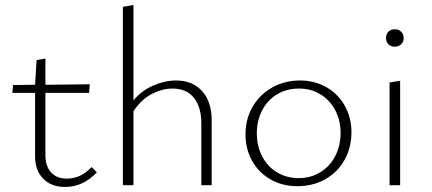

<svg xmlns="http://www.w3.org/2000/svg" viewBox="-20 -734 1711 761"><path d="M364 -51Q309 7 238 7Q183 7 151 -26Q119 -59 119 -114V-366H29L32 -397L119 -398L125 -496L160 -502V-398L336 -400L333 -366H160V-120Q160 -75 182.5 -50.5Q205 -26 245 -26Q301 -26 343 -72Z M819 -257V0H778V-244Q778 -310 748.5 -346.5Q719 -383 664 -383Q622 -383 580 -360.5Q538 -338 509 -293V0H467V-707L509 -714V-336Q541 -375 587.5 -395Q634 -415 678 -415Q743 -415 781 -373Q819 -331 819 -257Z M953 -202Q953 -262 981 -310.5Q1009 -359 1058.5 -387Q1108 -415 1169 -415Q1227 -415 1273.5 -388.5Q1320 -362 1346.5 -315Q1373 -268 1373 -210Q1373 -149 1345.5 -100Q1318 -51 1269 -23.5Q1220 4 1159 4Q1100 4 1053 -22.5Q1006 -49 979.5 -96Q953 -143 953 -202ZM1330 -206Q1330 -257 1308.5 -297.5Q1287 -338 1249.5 -360.5Q1212 -383 1165 -383Q1116 -383 1078 -360Q1040 -337 1019 -296.5Q998 -256 998 -206Q998 -154 1019.5 -113.5Q1041 -73 1078.5 -50.5Q1116 -28 1164 -28Q1212 -28 1250 -51.5Q1288 -75 1309 -116Q1330 -157 1330 -206Z M1510 -583Q1510 -599 1519.5 -608.5Q1529 -618 1545 -618Q1560 -618 1570 -608.5Q1580 -599 1580 -583Q1580 -568 1570 -558.5Q1560 -549 1545 -549Q1529 -549 1519.5 -558.5Q1510 -568 1510 -583ZM1524 -407 1566 -414V0H1524Z"/></svg>

Font: Ysabeau Infant Light
Style: Regular
Weight: 300
Designer: Christian Thalmann (Catharsis Fonts)
Version: Version 0.003